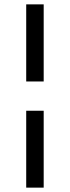

<svg xmlns="http://www.w3.org/2000/svg" viewBox="-20 -776 320 879"><path d="M100 -403V-756H180V-403ZM100 83V-269H180V83Z"/></svg>

Font: Ruda Medium
Style: Regular
Weight: 500
Version: Version 2.001